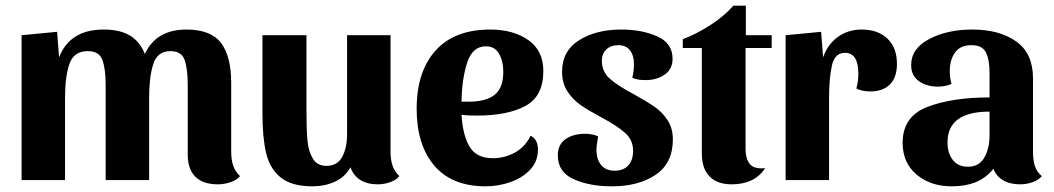

<svg xmlns="http://www.w3.org/2000/svg" viewBox="-20 -634 3712 676"><path d="M188 -432Q226 -530 345 -530Q403 -530 438 -508.5Q473 -487 490 -444Q530 -530 636 -530Q722 -530 758 -483Q794 -436 794 -342V-100Q794 -72 801 -51Q808 -30 825 -14Q814 0 791.5 7.5Q769 15 747 15Q695 15 668 -11.5Q641 -38 641 -90V-334Q641 -392 630 -423Q619 -454 580 -454Q534 -454 519.5 -408Q505 -362 505 -290V0H352V-334Q352 -392 340.5 -423Q329 -454 289 -454Q240 -454 224.5 -409Q209 -364 209 -290V0H56V-510L181 -522Z M1386 -14Q1375 0 1353.5 7.5Q1332 15 1310 15Q1273 15 1248.5 -0.5Q1224 -16 1214 -45Q1195 -11 1159.5 5.5Q1124 22 1080 22Q1007 22 968.5 -9Q930 -40 917 -95Q904 -150 904 -236V-510H1059V-241Q1059 -178 1062.5 -139.5Q1066 -101 1081.5 -75.5Q1097 -50 1129 -50Q1168 -50 1185 -82Q1202 -114 1202 -162V-510H1355V-100Q1355 -72 1362 -51Q1369 -30 1386 -14Z M1874 -107Q1874 -66 1847 -37Q1820 -8 1777.5 7Q1735 22 1690 22Q1571 22 1509 -51Q1447 -124 1447 -251Q1447 -382 1513.5 -456Q1580 -530 1706 -530Q1787 -530 1840 -493Q1893 -456 1893 -384Q1893 -295 1830 -261Q1767 -227 1658 -227Q1624 -227 1605 -230Q1609 -159 1633 -118Q1657 -77 1715 -77Q1758 -77 1794 -97.5Q1830 -118 1848 -156Q1874 -144 1874 -107ZM1605 -276H1625Q1688 -275 1720 -299Q1752 -323 1752 -381Q1752 -419 1737 -445Q1722 -471 1691 -471Q1643 -471 1624.5 -412.5Q1606 -354 1605 -276Z M2099 -420Q2099 -382 2127 -357Q2155 -332 2212 -302Q2257 -277 2284 -258.5Q2311 -240 2330 -211.5Q2349 -183 2349 -143Q2349 -60 2289 -19Q2229 22 2134 22Q2056 22 2000 -3Q1944 -28 1944 -87Q1944 -125 1971 -144Q1998 -163 2040 -163Q2052 -163 2065.5 -160.5Q2079 -158 2086 -153Q2080 -123 2080 -106Q2080 -73 2096.5 -53Q2113 -33 2144 -33Q2175 -33 2192 -51.5Q2209 -70 2209 -103Q2209 -141 2181 -166Q2153 -191 2097 -221Q2052 -245 2024.5 -264Q1997 -283 1978 -312Q1959 -341 1959 -381Q1959 -455 2019 -492.5Q2079 -530 2167 -530Q2240 -530 2294 -506Q2348 -482 2348 -427Q2348 -391 2320.5 -371.5Q2293 -352 2253 -352Q2220 -352 2206 -361Q2212 -381 2212 -409Q2212 -439 2198 -457Q2184 -475 2157 -475Q2131 -475 2115 -460Q2099 -445 2099 -420Z M2562 -614H2606V-510H2697V-465H2605V-109Q2605 -75 2620 -56.5Q2635 -38 2674 -42Q2637 15 2556 15Q2505 15 2478 -13Q2451 -41 2451 -94V-465H2384V-496Q2432 -514 2481.5 -546Q2531 -578 2562 -614Z M2899 -289V0H2746V-510L2871 -522L2878 -432Q2894 -478 2930 -504Q2966 -530 3014 -530Q3071 -530 3104.5 -498Q3138 -466 3138 -409Q3138 -362 3113.5 -337Q3089 -312 3043 -312Q3031 -312 3016.5 -315Q3002 -318 2995 -323Q3002 -345 3002 -375Q3002 -448 2955 -448Q2919 -448 2909 -403.5Q2899 -359 2899 -289Z M3331 22Q3256 22 3207 -19.5Q3158 -61 3158 -131Q3158 -224 3245 -257.5Q3332 -291 3464 -291V-378Q3464 -425 3451 -450Q3438 -475 3400 -475Q3361 -475 3342.5 -449Q3324 -423 3324 -384Q3324 -360 3330 -339Q3322 -334 3308 -331.5Q3294 -329 3283 -329Q3242 -329 3215 -348.5Q3188 -368 3188 -405Q3188 -463 3251.5 -496.5Q3315 -530 3403 -530Q3499 -530 3558 -488Q3617 -446 3617 -359V-100Q3617 -71 3623.5 -50Q3630 -29 3648 -14Q3637 0 3615.5 7.5Q3594 15 3572 15Q3536 15 3511.5 0.5Q3487 -14 3478 -40Q3450 -6 3414 8Q3378 22 3331 22ZM3464 -157V-241Q3316 -241 3316 -133Q3316 -95 3334.5 -71Q3353 -47 3388 -47Q3427 -47 3445.5 -79Q3464 -111 3464 -157Z"/></svg>

Font: Sansita
Style: Bold
Weight: 700
Designer: Pablo Cosgaya
Foundry: Omnibus-Type
Version: Version 1.006